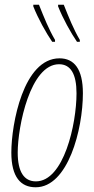

<svg xmlns="http://www.w3.org/2000/svg" viewBox="-20 -783 399 813"><path d="M306 -606H318V-614C291 -660 272 -708 250 -763H226V-756C246 -705 280 -644 306 -606ZM201 -606H213V-614C186 -660 167 -708 145 -763H121V-756C141 -705 175 -644 201 -606ZM131 10C268 10 331 -235 331 -388C331 -491 294 -536 232 -536C79 -536 28 -258 28 -137C28 -33 68 10 131 10ZM132 -15C82 -15 55 -55 55 -137C55 -247 108 -511 230 -511C279 -511 304 -470 304 -388C304 -257 250 -15 132 -15Z"/></svg>

Font: Noto Sans ExtraCondensed Thin
Style: Italic
Weight: 100
Width: 2
Italic angle: -12°
Designer: Monotype Design Team
Foundry: Monotype Imaging Inc.
Version: Version 2.013